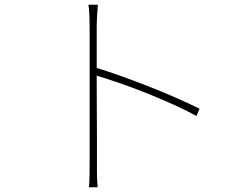

<svg xmlns="http://www.w3.org/2000/svg" viewBox="-20 -777 1040 814"><path d="M360 -81Q360 -90 360 -130.5Q360 -171 360 -230.5Q360 -290 360 -357Q360 -424 360 -487.5Q360 -551 360 -599.5Q360 -648 360 -669Q360 -685 359 -711Q358 -737 355 -757H395Q393 -738 391.5 -710.5Q390 -683 390 -669Q390 -619 390 -557.5Q390 -496 390 -432Q390 -368 390.5 -307.5Q391 -247 391 -198Q391 -149 391 -117.5Q391 -86 391 -81Q391 -63 391 -45.5Q391 -28 392 -12Q393 4 394 17H357Q359 -2 359.5 -28.5Q360 -55 360 -81ZM384 -491Q433 -476 490.5 -455.5Q548 -435 608 -411.5Q668 -388 724 -363.5Q780 -339 826 -316L813 -285Q770 -309 713.5 -334.5Q657 -360 596.5 -384Q536 -408 480.5 -427Q425 -446 384 -458Z"/></svg>

Font: Noto Sans JP Thin Thin
Style: Regular
Weight: 250
Version: Version 2.004-H2;hotconv 1.0.118;makeotfexe 2.5.65603